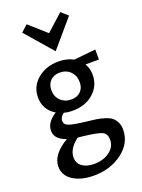

<svg xmlns="http://www.w3.org/2000/svg" viewBox="-180 -779 851 1148"><g transform="rotate(-20 245.5 -205.0)"><path d="M398 -661 250 -488 100 -661 142 -699 250 -603 356 -699ZM476 -417V-353H391Q410 -320 410 -281Q410 -211 358 -165Q306 -119 225 -119Q194 -119 170 -126Q144 -107 144 -83Q144 -59 172.5 -49Q201 -39 281 -30Q318 -26 341 -22.5Q364 -19 391.5 -10.5Q419 -2 433.5 9.5Q448 21 458.5 41.5Q469 62 469 89Q469 175 393.5 232Q318 289 212 289Q131 289 80 256Q29 223 29 166Q29 90 133 28Q61 4 61 -50Q61 -104 125 -144Q56 -185 56 -265Q56 -334 110 -379.5Q164 -425 244 -425Q297 -425 338 -403ZM240 -185Q278 -185 300 -207Q322 -229 322 -265Q322 -307 296 -333.5Q270 -360 228 -360Q191 -360 168.5 -337.5Q146 -315 146 -277Q146 -237 172.5 -211Q199 -185 240 -185ZM375 120Q375 80 345.5 67.5Q316 55 227 45L197 42Q133 90 133 146Q133 183 161.5 203.5Q190 224 237 224Q295 224 335 195Q375 166 375 120Z"/></g></svg>

Font: EauTest Semibold
Style: Regular
Weight: 600
Designer: Christian Thalmann (Catharsis Fonts)
Version: Version 0.001;PS 000.001;hotconv 1.0.88;makeotf.lib2.5.64775